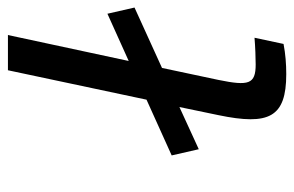

<svg xmlns="http://www.w3.org/2000/svg" viewBox="-152 -598 759 496"><g transform="rotate(-90 228.0 -350.5)"><path d="M309 -70C258 -70 253 -88 269 -166L300 -312L456 -383L440 -453L318 -398L385 -710H294L218 -352L74 -287L90 -217L199 -267L178 -166C151 -36 172 9 284 9C310 9 336 7 362 2L378 -73C354 -71 325 -70 309 -70Z"/></g></svg>

Font: LT Wave Text Italic
Style: Regular
Weight: 400
Designer: Daniel Lyons
Version: Version 2.5 (Glyphs App)